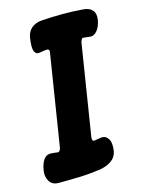

<svg xmlns="http://www.w3.org/2000/svg" viewBox="-128 -741 607 819"><g transform="rotate(-15 175.0 -332.0)"><path d="M28 13Q0 13 -12.5 -8Q-25 -29 -20 -56Q-15 -86 -3 -102Q9 -118 27 -117Q35 -117 42.5 -116Q50 -115 58 -114Q64 -114 67.5 -119.5Q71 -125 72 -131L136 -533Q138 -541 135 -545.5Q132 -550 125 -549Q118 -549 110.5 -547.5Q103 -546 95 -545Q80 -542 73.5 -552Q67 -562 67 -579Q67 -596 70 -615Q74 -643 92 -658Q110 -673 136 -675Q230 -682 321 -675Q348 -673 361 -657.5Q374 -642 369 -614Q364 -586 349.5 -569Q335 -552 316 -555Q311 -556 304.5 -556.5Q298 -557 290 -558Q285 -559 282 -553.5Q279 -548 277 -541L213 -139Q212 -130 214.5 -125.5Q217 -121 222 -122Q229 -123 237 -124.5Q245 -126 253 -127Q273 -129 284.5 -111Q296 -93 290 -56Q285 -31 264.5 -16.5Q244 -2 214 3Q167 10 120.5 11.5Q74 13 28 13Z"/></g></svg>

Font: Winky Sans SemiBold
Style: Italic
Weight: 600
Italic angle: -8.97852°
Designer: Simon Atzbach
Foundry: typofactur
Version: Version 1.205